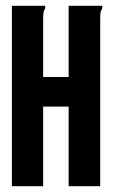

<svg xmlns="http://www.w3.org/2000/svg" viewBox="-20 -643 390 663"><path d="M21 -623H136V-614Q132 -608 130.5 -601Q129 -594 129 -577V-377H217V-623H333V-614Q329 -608 327.5 -601Q326 -594 326 -577V0H217V-275H129V0H21Z"/></svg>

Font: Inconsolata ExtraCondensed Black
Style: Regular
Weight: 900
Width: 2
Monospace: yes
Designer: Raph Levien, Cyreal, Brenton Simpson
Foundry: Raph Levien, Cyreal, Google
Version: Version 3.001; ttfautohint (v1.8.2.53-6de2)